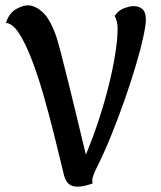

<svg xmlns="http://www.w3.org/2000/svg" viewBox="-20 -690 603 720"><path d="M271 10Q248 10 236.5 -1.5Q225 -13 220 -33Q203 -104 183.5 -182.5Q164 -261 142.5 -335.5Q121 -410 97.5 -470.5Q74 -531 50 -567Q26 -603 2 -604Q15 -642 40.5 -656Q66 -670 84 -670Q110 -670 137 -647Q164 -624 186 -567Q194 -547 207 -497Q220 -447 236.5 -380.5Q253 -314 270 -243Q287 -172 302 -110Q328 -172 350 -239Q372 -306 388 -370.5Q404 -435 412.5 -490Q421 -545 421 -582Q421 -611 410 -630Q424 -652 446 -659.5Q468 -667 481 -667Q502 -667 514.5 -655.5Q527 -644 527 -616Q527 -596 517.5 -552Q508 -508 490.5 -448.5Q473 -389 449.5 -321.5Q426 -254 399 -187Q372 -120 343 -62Q334 -43 330.5 -33.5Q327 -24 326 -15Q326 -12 326.5 -9Q327 -6 327 -2Q294 10 271 10Z"/></svg>

Font: Paprika
Style: Regular
Weight: 400
Designer: Eduardo Rodriguez Tunni
Foundry: Eduardo Rodriguez Tunni
Version: Version 1.010; ttfautohint (v1.8.3)